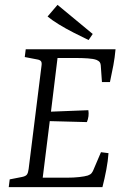

<svg xmlns="http://www.w3.org/2000/svg" viewBox="-20 -771 517 791"><path d="M400 -433 395 -503Q394 -511 390.5 -515.5Q387 -520 378 -524Q365 -529 341.5 -530.5Q318 -532 298 -532H217L190 -311L344 -317Q346 -305 344.5 -292.5Q343 -280 338 -268L185 -272L156 -39H257Q283 -39 306 -41.5Q329 -44 342 -48Q353 -52 357.5 -58Q362 -64 364 -69L396 -144L427 -140Q425 -109 418 -72Q411 -35 402 0H16L20 -32L71 -42Q86 -45 91 -52Q96 -59 98 -75L151 -500Q153 -513 149 -518.5Q145 -524 134 -526L82 -536L86 -568H456Q453 -534 447 -502Q441 -470 433 -433ZM362 -631 345 -606Q316 -620 283.5 -636.5Q251 -653 222.5 -670.5Q194 -688 176 -703L217 -751Z"/></svg>

Font: Yrsa Light
Style: Italic
Weight: 300
Italic angle: -7.10001°
Designer: Anna Giedrys (Yrsa+Rasa design), David Brezina (Yrsa art-direction, Rasa art-direction, design)
Foundry: Rosetta Type Foundry
Version: Version 2.004